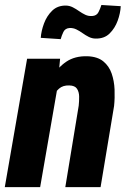

<svg xmlns="http://www.w3.org/2000/svg" viewBox="-29 -770 529 790"><path d="M207 -407.7 136.2 0H-9.3L82.5 -528.3H218.3ZM167.5 -281.2 137.7 -279.8Q141.1 -321.3 152.3 -367.2Q163.6 -413.1 185.8 -452.4Q208 -491.7 243.4 -515.9Q278.8 -540 330.6 -538.6Q372.1 -537.1 396 -517.6Q419.9 -498 430.4 -467.5Q440.9 -437 442.4 -401.9Q443.8 -366.7 440.4 -334L384.8 0H239.7L294.9 -335.4Q296.9 -354 296.6 -372.8Q296.4 -391.6 287.8 -404.8Q279.3 -418 255.9 -418.5Q230 -419.4 213.9 -405.3Q197.8 -391.1 188.7 -369.4Q179.7 -347.7 175 -323.7Q170.4 -299.8 167.5 -281.2ZM388.2 -749.5 467.8 -744.6Q466.3 -715.3 455.1 -684.6Q443.8 -653.8 422.1 -632.3Q400.4 -610.8 365.2 -611.3Q349.6 -611.3 336.2 -618.2Q322.8 -625 310.5 -633.8Q298.3 -642.6 285.4 -648.9Q272.5 -655.3 257.8 -654.8Q239.3 -653.8 231.9 -638.7Q224.6 -623.5 220.7 -608.9L138.7 -614.3Q140.6 -642.6 152.1 -673.6Q163.6 -704.6 185.8 -726.1Q208 -747.6 242.7 -747.1Q257.8 -746.6 271 -739.7Q284.2 -732.9 296.6 -724.1Q309.1 -715.3 322 -709.2Q335 -703.1 350.1 -704.1Q368.7 -705.1 376.2 -720Q383.8 -734.9 388.2 -749.5Z"/></svg>

Font: Roboto Condensed ExtraBold
Style: Italic
Weight: 800
Italic angle: -12°
Designer: Christian Robertson
Foundry: Google
Version: Version 3.008; 2023